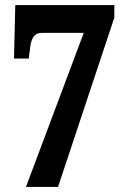

<svg xmlns="http://www.w3.org/2000/svg" viewBox="-20 -734 501 754"><path d="M82 0 309 -605H146Q124 -605 113.5 -592Q103 -579 99 -552L93 -504H35L40 -714H429V-665L208 0Z"/></svg>

Font: Noto Serif Ethiopic ExtraCondensed ExtraBold
Style: Regular
Weight: 800
Width: 2
Designer: Monotype Design Team
Foundry: Monotype Imaging Inc.
Version: Version 2.102; ttfautohint (v1.8.4.7-5d5b)